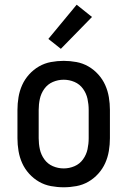

<svg xmlns="http://www.w3.org/2000/svg" viewBox="-20 -786 540 814"><path d="M250 8Q223 8 196 3Q169 -2 145.5 -15.5Q122 -29 103.5 -49.5Q85 -70 74 -94.5Q63 -119 58.5 -146Q54 -173 54 -200V-320Q54 -347 58.5 -374Q63 -401 74 -425.5Q85 -450 103.5 -470.5Q122 -491 145.5 -504.5Q169 -518 196 -523Q223 -528 250 -528Q277 -528 304 -523Q331 -518 354.5 -504.5Q378 -491 396.5 -470.5Q415 -450 426 -425.5Q437 -401 441.5 -374Q446 -347 446 -320V-200Q446 -173 441.5 -146Q437 -119 426 -94.5Q415 -70 396.5 -49.5Q378 -29 354.5 -15.5Q331 -2 304 3Q277 8 250 8ZM250 -72Q274 -72 296 -81.5Q318 -91 332 -110.5Q346 -130 351 -153Q356 -176 356 -200V-320Q356 -344 351 -367Q346 -390 332 -409.5Q318 -429 296 -438.5Q274 -448 250 -448Q226 -448 204 -438.5Q182 -429 168 -409.5Q154 -390 149 -367Q144 -344 144 -320V-200Q144 -176 149 -153Q154 -130 168 -110.5Q182 -91 204 -81.5Q226 -72 250 -72ZM238 -579 185 -621 305 -766 370 -714Z"/></svg>

Font: Iosevka Curly Medium
Style: Regular
Weight: 500
Monospace: yes
Designer: Belleve Invis
Foundry: Belleve Invis
Version: Version 22.1.2; ttfautohint (v1.8.4)